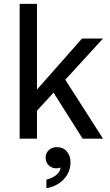

<svg xmlns="http://www.w3.org/2000/svg" viewBox="-20 -720 569 997"><path d="M82 0V-700H172V-255L406 -520H515L319 -306L515 0H409L258 -239L172 -145V0ZM221 257V213Q249 206 270.5 190Q292 174 295 150Q285 154 272 154Q249 154 233 138.5Q217 123 217 98Q217 75 233.5 59.5Q250 44 275 44Q308 44 327 66.5Q346 89 346 122Q346 175 310 212Q274 249 221 257Z"/></svg>

Font: Hedvig Letters Sans
Style: Regular
Weight: 400
Designer: Alexander Örn & Tor Weibull
Foundry: Kanon Foundry
Version: Version 1.000; ttfautohint (v1.8.4.7-5d5b)